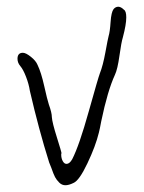

<svg xmlns="http://www.w3.org/2000/svg" viewBox="-20 -634 421 562"><path d="M160.2 -184.6Q160.2 -188.5 146.5 -231.9Q132.8 -275.4 131.8 -291Q131.8 -303.7 123 -328.1Q118.2 -342.8 109.4 -382.3Q100.6 -421.9 89.8 -444.3Q85 -456.1 70.3 -467.8Q55.7 -479.5 46.9 -479.5Q31.2 -479.5 31.2 -461.9Q31.2 -450.2 39.6 -440.4Q47.9 -430.7 56.2 -409.2Q64.5 -387.7 67.4 -368.2Q93.8 -253.9 124 -158.2Q126 -153.3 129.9 -143.6Q136.7 -124 141.1 -115.7Q145.5 -107.4 153.3 -99.6Q161.1 -91.8 171.4 -91.8Q181.6 -91.8 195.3 -98.6Q211.9 -105.5 235.8 -155.8Q259.8 -206.1 269.5 -246.1Q272.5 -257.8 276.4 -279.3Q294.9 -368.2 316.4 -415Q324.2 -431.6 329.6 -470.7Q335 -509.8 339.8 -525.4Q349.6 -562.5 349.6 -583Q349.6 -601.6 342.8 -605.5Q334 -614.3 326.2 -614.3Q318.4 -614.3 312.5 -607.4Q305.7 -598.6 303.7 -569.8Q301.8 -541 297.9 -528.3Q295.9 -521.5 288.6 -481.4Q281.2 -441.4 272.5 -419.9Q267.6 -407.2 239.7 -307.6Q211.9 -208 191.4 -168Q183.6 -154.3 174.8 -154.3Q168 -154.3 163.6 -162.6Q159.2 -170.9 159.2 -180.7Q159.2 -181.6 159.2 -184.6Z"/></svg>

Font: 辰宇落雁體 Thin Monospaced
Style: Regular
Weight: 100
Designer: Written by Liu, Wei-Chen; Created by Wang, Li-Yu.
Version: Version 1.000